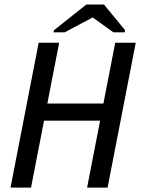

<svg xmlns="http://www.w3.org/2000/svg" viewBox="-20 -853 640 873"><path d="M376 0 435.1 -304.2H180.2L121.1 0H27.8L155.8 -658.7H249L195.3 -382.3H450.2L503.9 -658.7H597.2L469.2 0ZM548.8 -715.8 546.9 -706.1H495.6L401.9 -773.4H400.9L274.4 -706.1H223.6L225.6 -715.8L372.6 -832.5H452.6Z"/></svg>

Font: Cousine
Style: Italic
Weight: 400
Italic angle: -12°
Monospace: yes
Designer: Steve Matteson
Foundry: Monotype Imaging Inc.
Version: Version 1.21